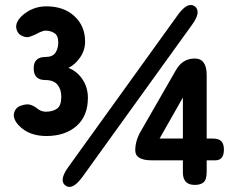

<svg xmlns="http://www.w3.org/2000/svg" viewBox="-20 -730 912 758"><path d="M163 -193Q130 -193 102.5 -203Q75 -213 54 -235Q30 -261 35.5 -283.5Q41 -306 63 -313Q86 -321 101 -316Q116 -311 129 -300Q134 -296 142.5 -292.5Q151 -289 161 -289Q188 -289 205 -301Q222 -313 222 -348Q222 -377 207 -395.5Q192 -414 159 -414Q113 -414 113 -460Q113 -505 159 -505Q188 -505 199 -522Q210 -539 210 -562Q210 -590 194.5 -599.5Q179 -609 161 -609Q155 -609 152 -608Q142 -605 134.5 -601.5Q127 -598 120 -594Q107 -588 96 -584.5Q85 -581 70 -587Q49 -595 44.5 -618Q40 -641 65 -666Q107 -705 163 -705Q232 -705 274 -666Q316 -627 316 -566Q316 -532 296.5 -503.5Q277 -475 250 -462Q284 -449 305.5 -417Q327 -385 327 -344Q327 -272 282 -232.5Q237 -193 163 -193ZM305 -31Q266 22 239 3Q211 -17 250 -71L682 -671Q721 -725 749 -705Q776 -684 738 -632ZM749 0Q702 0 702 -49V-97H580Q514 -97 514 -136Q514 -175 536 -212L675 -454Q701 -499 749 -499Q796 -499 796 -433V-183H820Q844 -183 854 -172Q864 -161 864 -140Q864 -97 830 -97H796V-52Q796 -21 784 -10.5Q772 0 749 0ZM610 -183H702V-345Z"/></svg>

Font: Zen Maru Gothic Black
Style: Regular
Weight: 900
Designer: Yoshimichi Ohira
Foundry: Positype
Version: Version 1.001